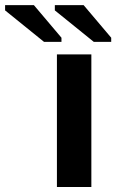

<svg xmlns="http://www.w3.org/2000/svg" viewBox="-156 -745 463 765"><path d="M208 -528.3V0H70.8V-528.3ZM217.8 -578.1 62.5 -703.6V-724.6H177.2L287.1 -594.7V-578.1ZM19.5 -578.1 -135.7 -703.6V-724.6H-21L88.9 -594.7V-578.1Z"/></svg>

Font: Arimo
Style: Bold
Weight: 700
Designer: Steve Matteson
Foundry: Monotype Imaging Inc.
Version: Version 1.33